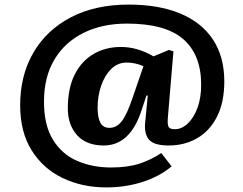

<svg xmlns="http://www.w3.org/2000/svg" viewBox="-20 -616 1062 838"><path d="M444 202Q339 202 253.5 161Q168 120 118 40Q68 -40 68 -157Q68 -286 125 -385Q182 -484 288.5 -540Q395 -596 542 -596Q672 -596 765.5 -557.5Q859 -519 909 -444Q959 -369 959 -261Q959 -170 927.5 -107.5Q896 -45 841 -13Q786 19 716 19Q651 19 629.5 -7.5Q608 -34 614 -85L625 -199H619L598 -135Q548 19 433 19Q357 19 316.5 -26Q276 -71 276 -143Q276 -231 306 -290.5Q336 -350 388.5 -380.5Q441 -411 507 -411Q545 -411 580.5 -400.5Q616 -390 650 -370L717 -398L737 -392L713 -107Q710 -76 715 -64Q720 -52 743 -52Q773 -52 799.5 -77Q826 -102 842 -145.5Q858 -189 858 -246Q858 -377 780 -445Q702 -513 534 -513Q426 -513 344.5 -472.5Q263 -432 217.5 -356Q172 -280 172 -172Q172 -69 211.5 -5.5Q251 58 317.5 86.5Q384 115 464 115Q537 115 588 98.5Q639 82 684 52L729 110Q677 154 602.5 178Q528 202 444 202ZM458 -58Q489 -58 511.5 -87Q534 -116 558 -187L606 -327Q570 -343 533 -343Q494 -343 465.5 -315Q437 -287 421.5 -242Q406 -197 406 -146Q406 -103 418 -80.5Q430 -58 458 -58Z"/></svg>

Font: Literata 7pt
Style: Bold
Weight: 700
Designer: Latin by Veronika Burian and Jose Scaglione. Greek by Irene Vlachou. Cyrillic by Vera Evstafieva.
Foundry: TypeTogether
Version: Version 3.002